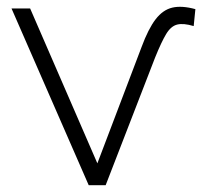

<svg xmlns="http://www.w3.org/2000/svg" viewBox="-20 -547 598 567"><path d="M242 0 14 -522H69L283 -29H254L398 -408Q418 -462 439.5 -490Q461 -518 489 -524.5Q517 -531 557 -520L552 -470Q522 -479 503.5 -474.5Q485 -470 471 -447Q457 -424 438 -377L292 0Z"/></svg>

Font: MOST Montserrat Light
Style: Regular
Weight: 300
Designer: Julieta Ulanovsky
Foundry: Julieta Ulanovsky
Version: Version 8.000;March 11, 2024;FontCreator 15.0.0.2926 64-bit